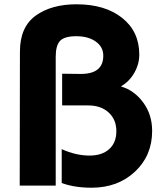

<svg xmlns="http://www.w3.org/2000/svg" viewBox="-20 -865 772 896"><path d="M690 -254Q690 -139 610 -64Q530 11 407 11Q327 11 268 -11V-169Q334 -139 398 -139Q456 -139 489.5 -169Q523 -199 523 -253Q523 -307 487 -340Q451 -373 392 -373H270V-521L355 -520Q462 -519 462 -605Q462 -646 427 -671Q392 -696 336 -696Q281 -696 260.5 -674.5Q240 -653 240 -600V1H72L73 -624Q73 -739 146.5 -792Q220 -845 337 -845Q470 -845 550 -781.5Q630 -718 630 -610Q630 -566 607 -525.5Q584 -485 546 -463V-461Q607 -443 648.5 -386.5Q690 -330 690 -254Z"/></svg>

Font: Sinkin Sans 700 Bold
Style: Bold
Weight: 700
Designer: Keith Bates
Foundry: K-Type
Version: Sinkin Sans (version 1.0)  by Keith Bates   •   © 2014   www